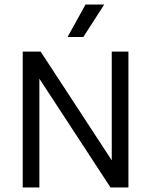

<svg xmlns="http://www.w3.org/2000/svg" viewBox="-20 -821 662 841"><path d="M79.5 0V-595H158L486 -93.5H469.5V-595H542.5V0H464L136 -501.5H152.5V0ZM276 -659 354.5 -801H436.5L345 -659Z"/></svg>

Font: Encode Sans SC SemiCondensed
Style: Regular
Weight: 400
Width: 4
Designer: Multiple Designers
Foundry: Impallari Type
Version: Version 3.002